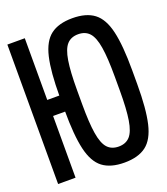

<svg xmlns="http://www.w3.org/2000/svg" viewBox="-149 -917 898 1035"><g transform="rotate(-20 300.0 -400.0)"><path d="M387 14Q308 14 262.5 -20.5Q217 -55 198 -136.5Q179 -218 179 -360V-440Q179 -582 198 -663.5Q217 -745 262.5 -779.5Q308 -814 387 -814Q466 -814 511.5 -779.5Q557 -745 576 -663.5Q595 -582 595 -440V-360Q595 -218 576 -136.5Q557 -55 511.5 -20.5Q466 14 387 14ZM10 0V-800H110V0ZM56 -354V-446H235V-354ZM387 -78Q428 -78 451.5 -104Q475 -130 485 -191.5Q495 -253 495 -360V-440Q495 -547 485 -608.5Q475 -670 451.5 -696Q428 -722 387 -722Q346 -722 322.5 -696Q299 -670 289 -608.5Q279 -547 279 -440V-360Q279 -253 289 -191.5Q299 -130 322.5 -104Q346 -78 387 -78Z"/></g></svg>

Font: Victor Mono
Style: Bold
Weight: 700
Monospace: yes
Designer: Rune Bjørnerås
Version: Version 1.561;gftools[0.9.30]